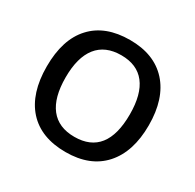

<svg xmlns="http://www.w3.org/2000/svg" viewBox="-145 -812 998 981"><g transform="rotate(30 354.0 -321.5)"><path d="M576.7 -565.9Q655.3 -479 655.3 -322.3Q655.3 -165.5 576.7 -78.1Q498.5 8.8 354.5 8.8Q209 8.8 130.9 -77.6Q53.2 -164.1 53.2 -322.8Q53.2 -482.4 131.3 -566.9Q209.5 -652.3 355.5 -652.3Q498 -652.3 576.7 -565.9ZM355.5 -562.5Q261.2 -562.5 212.9 -501.5Q164.6 -440.4 164.6 -322.3Q164.6 -203.6 212.6 -142.3Q260.7 -81.1 354.5 -81.1Q543.5 -81.1 543.5 -322.3Q543.5 -440.9 496.1 -501.7Q448.7 -562.5 355.5 -562.5Z"/></g></svg>

Font: Khula Semibold
Style: Regular
Weight: 600
Designer: Erin McLaughlin, Steve Matteson
Version: Version 1.000;PS 1.0;hotconv 1.0.72;makeotf.lib2.5.5900